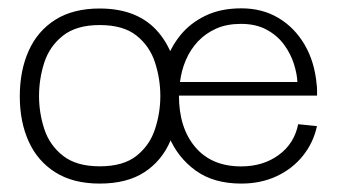

<svg xmlns="http://www.w3.org/2000/svg" viewBox="-20 -426 811 456"><path d="M216.8 10Q153.8 10 111.5 -16.7Q69.2 -43.3 48.1 -90.1Q27 -136.8 27 -197Q27 -258.2 48.1 -305.3Q69.2 -352.5 111.5 -379.2Q153.8 -405.8 216.8 -405.8Q308.8 -405.8 356.8 -348.6Q404.8 -291.3 404.8 -197Q404.8 -138.7 384.7 -91.5Q364.5 -44.3 323.2 -17.2Q281.8 10 216.8 10ZM216.8 -31Q273 -31 304.3 -56Q335.7 -81 348.2 -119.5Q360.8 -158 360.8 -197.8Q360.8 -238.7 348.2 -277.5Q335.7 -316.3 304.3 -341.4Q273 -366.5 216.8 -366.5Q161.5 -366.5 129.7 -341.4Q97.8 -316.3 85.2 -277.5Q72.7 -238.7 72.7 -197.8Q72.7 -158 85.2 -119.5Q97.8 -81 129.7 -56Q161.5 -31 216.8 -31ZM553 10Q487.5 10 444.9 -20.8Q402.3 -51.7 381.7 -100.4Q361 -149.2 361 -201.2Q361 -239.7 372.8 -276.2Q384.5 -312.7 408.2 -342.1Q432 -371.5 468.2 -388.8Q504.3 -406.2 553.2 -406.2Q603 -406.2 641.2 -383.4Q679.5 -360.7 703.5 -319.8Q727.5 -278.8 732.2 -224.2Q733 -219.2 733 -212Q733 -204.8 733 -199H405Q405 -122.3 443.8 -76.6Q482.5 -30.8 552.8 -30.8Q604.8 -30.8 641.8 -57.8Q678.8 -84.7 688.2 -131L732.8 -126.5Q724.2 -86.8 699.3 -55.9Q674.5 -25 637 -7.5Q599.5 10 553 10ZM407.5 -231.2H686.3Q685.5 -250.3 678.1 -274Q670.7 -297.7 655 -319.4Q639.3 -341.2 613.8 -355.2Q588.3 -369.3 552.2 -369.3Q518.8 -369.3 493.7 -358.2Q468.5 -347 450.3 -327.8Q432.2 -308.5 421.5 -283.6Q410.8 -258.7 407.5 -231.2Z"/></svg>

Font: Darker Grotesque Light
Style: Regular
Weight: 300
Designer: Gabriel Lam
Foundry: TypeRant
Version: Version 1.000;gftools[0.9.28]